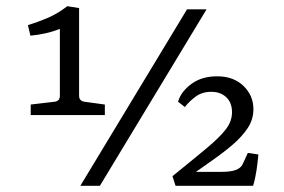

<svg xmlns="http://www.w3.org/2000/svg" viewBox="-20 -599 914 619"><path d="M235 -290Q235 -274 252 -271L318 -262V-228H79V-262L156 -271Q173 -273 173 -290V-506Q151 -497 126 -491.5Q101 -486 78 -484L70 -518Q100 -527 133 -541Q166 -555 197 -579L235 -573ZM239 0 583 -569H646L302 0ZM536 -31Q604 -86 646 -121Q688 -156 708 -182Q728 -208 728 -237Q728 -268 709.5 -285.5Q691 -303 661 -303Q631 -303 610 -287Q589 -271 576 -254L554 -271Q563 -303 596.5 -328Q630 -353 680 -353Q733 -353 765 -322Q797 -291 797 -247Q797 -214 778.5 -186Q760 -158 729.5 -132Q699 -106 661.5 -80Q624 -54 585 -26L580 -45H695Q724 -45 740 -51Q756 -57 762 -69L779 -106L813 -101Q811 -77 807 -50Q803 -23 796 0H546Z"/></svg>

Font: Yrsa
Style: Regular
Weight: 400
Designer: Anna Giedrys (Yrsa+Rasa design), David Brezina (Yrsa art-direction, Rasa art-direction, design)
Foundry: Rosetta Type Foundry
Version: Version 2.004